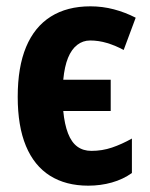

<svg xmlns="http://www.w3.org/2000/svg" viewBox="-20 -577 474 607"><path d="M259 10Q188 10 138 -21.5Q88 -53 62 -115.5Q36 -178 36 -271Q36 -365 62.5 -428.5Q89 -492 140.5 -524.5Q192 -557 266 -557Q304 -557 340 -547.5Q376 -538 409 -521L371 -419Q345 -433 318.5 -441Q292 -449 265 -449Q242 -449 224 -435Q206 -421 195 -394Q184 -367 180 -325H330V-226H180Q184 -184 195 -155.5Q206 -127 224.5 -113.5Q243 -100 269 -100Q303 -100 334 -110.5Q365 -121 397 -139V-30Q369 -10 333.5 0Q298 10 259 10Z"/></svg>

Font: Noto Sans Display Condensed
Style: Bold
Weight: 700
Width: 3
Designer: Monotype Design Team
Foundry: Monotype Imaging Inc.
Version: Version 2.003